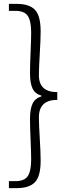

<svg xmlns="http://www.w3.org/2000/svg" viewBox="-20 -804 355 992"><path d="M26 168V132H59Q106 132 123.5 106Q141 80 141 20Q141 -14 138 -81Q135 -148 135 -189Q135 -240 148 -268Q161 -296 194 -306V-310Q161 -319 148 -347Q135 -375 135 -426Q135 -467 138 -534.5Q141 -602 141 -636Q141 -696 123.5 -722Q106 -748 59 -748H26V-784H66Q131 -784 160.5 -753.5Q190 -723 190 -641Q190 -600 185.5 -527Q181 -454 181 -415Q181 -328 276 -328V-288Q181 -288 181 -198Q181 -161 185.5 -88.5Q190 -16 190 26Q190 107 160.5 137.5Q131 168 66 168Z"/></svg>

Font: Noto Sans Korean Light
Style: Regular
Weight: 300
Designer: Ryoko NISHIZUKA  (kana & ideographs); Paul D. Hunt (Latin, Greek & Cyrillic); Wenlong ZHANG  (bopomofo); Sandoll Communi
Foundry: Adobe Systems Incorporated
Version: Version 1.000;PS 1;hotconv 1.0.78;makeotf.lib2.5.61930